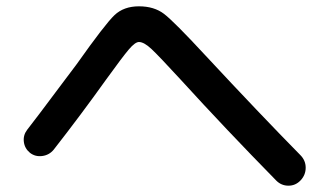

<svg xmlns="http://www.w3.org/2000/svg" viewBox="-20 -655 1040 608"><path d="M75 -171Q58 -185 55.5 -206Q53 -227 66 -244Q98 -285 156.5 -363.5Q215 -442 223 -452Q313 -579 342.5 -607Q372 -635 420 -635Q468 -635 499.5 -611Q531 -587 630 -480Q805 -292 931 -164Q948 -147 948 -124Q948 -101 932 -84Q916 -67 893.5 -67Q871 -67 855 -83Q695 -246 551 -404Q483 -478 459.5 -500Q436 -522 420 -522Q408 -522 388 -498.5Q368 -475 316 -403Q236 -291 150 -181Q136 -164 114 -161Q92 -158 75 -171Z"/></svg>

Font: Rounded Mplus 1c Medium
Style: Regular
Weight: 500
Version: Version 1.059.20150529